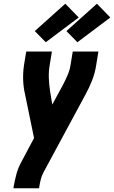

<svg xmlns="http://www.w3.org/2000/svg" viewBox="-20 -1012 613 1032"><path d="M52 0 53 -7Q59 -41 68 -75Q77 -109 94 -140L163 -270L115 -503Q106 -541 104.5 -581Q103 -621 109 -662L121 -735H259L247 -662Q241 -626 242.5 -591.5Q244 -557 249 -523L261 -450L319 -557Q332 -582 343.5 -608.5Q355 -635 359 -662L371 -735H509L497 -662Q491 -621 475.5 -581Q460 -541 439 -503L214 -86Q204 -67 199 -47Q194 -27 191 -7L190 0ZM396 -785 337 -845 501 -992 573 -918ZM226 -785 167 -845 331 -992 403 -918Z"/></svg>

Font: Iosevka Term Curly Heavy
Style: Italic
Weight: 900
Italic angle: -9°
Designer: Belleve Invis
Foundry: Belleve Invis
Version: Version 32.3.0